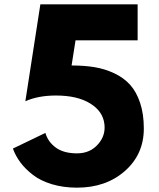

<svg xmlns="http://www.w3.org/2000/svg" viewBox="-20 -845 731 880"><path d="M39.1 -164.1 188 -235.8Q200.2 -194.3 236.3 -168.2Q272.5 -142.1 333 -142.1Q394.5 -142.1 431.2 -186Q464.8 -225.6 458.5 -276.4Q451.7 -334.5 394.5 -370.1Q335.4 -407.2 236.8 -407.2Q154.8 -407.2 96.2 -380.9L165 -825.2H610.8V-660.2H326.2L308.1 -544.9Q366.2 -544.9 413.6 -537.1Q460.9 -529.3 503.9 -509Q546.9 -488.8 575.9 -456.8Q605 -424.8 622.1 -373.8Q639.2 -322.8 639.2 -255.9Q639.2 -137.7 552.5 -61.3Q465.8 15.1 333 15.1Q270 15.1 217.8 -0.7Q165.5 -16.6 130.9 -43.5Q96.2 -70.3 73.7 -100.3Q51.3 -130.4 39.1 -164.1Z"/></svg>

Font: Hussar Preview
Style: Bold
Weight: 700
Foundry: Cannot Into Space Fonts, PlusOne Fonts
Version: Version 2.29RC2 "Millennial"